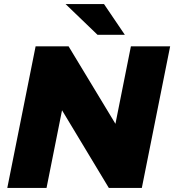

<svg xmlns="http://www.w3.org/2000/svg" viewBox="-20 -929 861 949"><path d="M16 0 156 -700H319L602 -232L534 -234L627 -700H821L681 0H518L236 -468L303 -466L210 0ZM462 -757 304 -909H494L597 -757Z"/></svg>

Font: Montserrat Thin ExtraBold
Style: Italic
Weight: 800
Italic angle: -11.3°
Version: Version 9.000